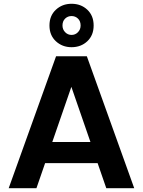

<svg xmlns="http://www.w3.org/2000/svg" viewBox="-20 -997 756 1017"><path d="M476 -862Q476 -810 442.5 -778.5Q409 -747 359 -747Q310 -747 276 -778.5Q242 -810 242 -862Q242 -914 276 -945.5Q310 -977 359 -977Q409 -977 442.5 -945.5Q476 -914 476 -862ZM407 -862Q407 -885 393 -898.5Q379 -912 359 -912Q339 -912 325 -898.5Q311 -885 311 -862Q311 -841 325 -826.5Q339 -812 359 -812Q379 -812 393 -826.5Q407 -841 407 -862ZM497 -133H219L173 0H26L277 -699H440L691 0H543ZM459 -245 358 -537 257 -245Z"/></svg>

Font: Fz Poppins SemBd
Style: Regular
Weight: 600
Designer: Ninad Kale (Devanagari), Jonny Pinhorn (Latin)
Foundry: Indian Type Foundry
Version: Vit hóa bi Vntype.Com & FontZin.Com